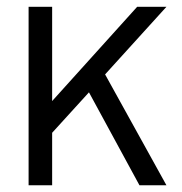

<svg xmlns="http://www.w3.org/2000/svg" viewBox="-20 -550 541 570"><path d="M64.9 0V-529.8H134.8V-250L387.2 -529.8H474.1L292 -329.1L474.1 0H394L244.1 -275.9L134.8 -155.8V0Z"/></svg>

Font: Cooper Hewitt
Style: Book
Weight: 705
Designer: Village Type and Design LLC
Foundry: Cooper Hewitt Smithsonian Design Museum
Version: 1.000